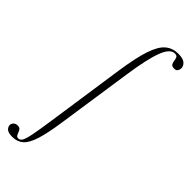

<svg xmlns="http://www.w3.org/2000/svg" viewBox="-403 -771 1090 1090"><g transform="rotate(45 142.5 -225.5)"><path d="M-30 275Q-64 275 -76.5 262.5Q-89 250 -88 235Q-87 224 -78 215.5Q-69 207 -54 207Q-39 207 -33 214.5Q-27 222 -23.5 232Q-20 242 -15.5 249.5Q-11 257 1 257Q14 257 23 242Q32 227 41 182Q50 137 63 47L131 -418Q149 -540 171.5 -606.5Q194 -673 226 -699.5Q258 -726 302 -726Q343 -726 359 -710.5Q375 -695 373 -675Q372 -665 366 -657Q360 -649 346 -649Q327 -649 321.5 -658.5Q316 -668 314.5 -681Q313 -694 308.5 -703.5Q304 -713 288 -713Q251 -713 225.5 -647Q200 -581 179 -439L111 21Q97 116 79.5 172Q62 228 36 251.5Q10 275 -30 275Z"/></g></svg>

Font: Cormorant Light
Style: Italic
Weight: 300
Italic angle: -10°
Designer: Christian Thalmann (Catharsis Fonts)
Foundry: Catharsis Fonts
Version: Version 4.000